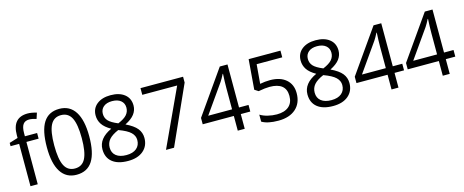

<svg xmlns="http://www.w3.org/2000/svg" viewBox="-41 -1412 4995 2069"><g transform="rotate(-15 2456.5 -377.5)"><path d="M327.1 -472.2H190.9V0H109.9V-472.2H14.2V-508.8L109.9 -538.1V-567.9Q109.9 -765.1 282.2 -765.1Q324.7 -765.1 381.8 -748L360.8 -683.1Q314 -698.2 280.8 -698.2Q234.9 -698.2 212.9 -667.7Q190.9 -637.2 190.9 -569.8V-535.2H327.1Z M860.8 -357.9Q860.8 -172.9 802.5 -81.5Q744.1 9.8 624 9.8Q508.8 9.8 448.7 -83.7Q388.7 -177.2 388.7 -357.9Q388.7 -544.4 446.8 -634.8Q504.9 -725.1 624 -725.1Q740.2 -725.1 800.5 -630.9Q860.8 -536.6 860.8 -357.9ZM470.7 -357.9Q470.7 -202.1 507.3 -131.1Q543.9 -60.1 624 -60.1Q705.1 -60.1 741.5 -132.1Q777.8 -204.1 777.8 -357.9Q777.8 -511.7 741.5 -583.3Q705.1 -654.8 624 -654.8Q543.9 -654.8 507.3 -584.2Q470.7 -513.7 470.7 -357.9Z M1195.8 -724.1Q1293.5 -724.1 1350.6 -678.7Q1407.7 -633.3 1407.7 -553.2Q1407.7 -500.5 1375 -457Q1342.3 -413.6 1270.5 -377.9Q1357.4 -336.4 1394 -290.8Q1430.7 -245.1 1430.7 -185.1Q1430.7 -96.2 1368.7 -43.2Q1306.6 9.8 1198.7 9.8Q1084.5 9.8 1022.9 -40.3Q961.4 -90.3 961.4 -182.1Q961.4 -304.7 1110.8 -373Q1043.5 -411.1 1014.2 -455.3Q984.9 -499.5 984.9 -554.2Q984.9 -631.8 1042.2 -678Q1099.6 -724.1 1195.8 -724.1ZM1041.5 -180.2Q1041.5 -121.6 1082.3 -88.9Q1123 -56.2 1196.8 -56.2Q1269.5 -56.2 1310.1 -90.3Q1350.6 -124.5 1350.6 -184.1Q1350.6 -231.4 1312.5 -268.3Q1274.4 -305.2 1179.7 -339.8Q1106.9 -308.6 1074.2 -270.8Q1041.5 -232.9 1041.5 -180.2ZM1194.8 -658.2Q1133.8 -658.2 1099.1 -628.9Q1064.5 -599.6 1064.5 -550.8Q1064.5 -505.9 1093.3 -473.6Q1122.1 -441.4 1199.7 -409.2Q1269.5 -438.5 1298.6 -472.2Q1327.6 -505.9 1327.6 -550.8Q1327.6 -600.1 1292.2 -629.2Q1256.8 -658.2 1194.8 -658.2Z M1621.6 0 1917.5 -639.2H1528.3V-713.9H2003.4V-648.9L1711.4 0Z M2606 -164.1H2500V0H2422.4V-164.1H2075.2V-234.9L2414.1 -717.8H2500V-237.8H2606ZM2422.4 -237.8V-475.1Q2422.4 -544.9 2427.2 -632.8H2423.3Q2399.9 -585.9 2379.4 -555.2L2156.2 -237.8Z M2897.9 -436Q3010.7 -436 3075.4 -380.1Q3140.1 -324.2 3140.1 -227.1Q3140.1 -116.2 3069.6 -53.2Q2999 9.8 2875 9.8Q2754.4 9.8 2690.9 -28.8V-106.9Q2725.1 -85 2775.9 -72.5Q2826.7 -60.1 2876 -60.1Q2961.9 -60.1 3009.5 -100.6Q3057.1 -141.1 3057.1 -217.8Q3057.1 -367.2 2874 -367.2Q2827.6 -367.2 2750 -353L2708 -379.9L2734.9 -713.9H3089.8V-639.2H2804.2L2786.1 -424.8Q2842.3 -436 2897.9 -436Z M3482.9 -724.1Q3580.6 -724.1 3637.7 -678.7Q3694.8 -633.3 3694.8 -553.2Q3694.8 -500.5 3662.1 -457Q3629.4 -413.6 3557.6 -377.9Q3644.5 -336.4 3681.2 -290.8Q3717.8 -245.1 3717.8 -185.1Q3717.8 -96.2 3655.8 -43.2Q3593.8 9.8 3485.8 9.8Q3371.6 9.8 3310.1 -40.3Q3248.5 -90.3 3248.5 -182.1Q3248.5 -304.7 3397.9 -373Q3330.6 -411.1 3301.3 -455.3Q3272 -499.5 3272 -554.2Q3272 -631.8 3329.3 -678Q3386.7 -724.1 3482.9 -724.1ZM3328.6 -180.2Q3328.6 -121.6 3369.4 -88.9Q3410.2 -56.2 3483.9 -56.2Q3556.6 -56.2 3597.2 -90.3Q3637.7 -124.5 3637.7 -184.1Q3637.7 -231.4 3599.6 -268.3Q3561.5 -305.2 3466.8 -339.8Q3394 -308.6 3361.3 -270.8Q3328.6 -232.9 3328.6 -180.2ZM3481.9 -658.2Q3420.9 -658.2 3386.2 -628.9Q3351.6 -599.6 3351.6 -550.8Q3351.6 -505.9 3380.4 -473.6Q3409.2 -441.4 3486.8 -409.2Q3556.6 -438.5 3585.7 -472.2Q3614.7 -505.9 3614.7 -550.8Q3614.7 -600.1 3579.3 -629.2Q3543.9 -658.2 3481.9 -658.2Z M4321.3 -164.1H4215.3V0H4137.7V-164.1H3790.5V-234.9L4129.4 -717.8H4215.3V-237.8H4321.3ZM4137.7 -237.8V-475.1Q4137.7 -544.9 4142.6 -632.8H4138.7Q4115.2 -585.9 4094.7 -555.2L3871.6 -237.8Z M4893.1 -164.1H4787.1V0H4709.5V-164.1H4362.3V-234.9L4701.2 -717.8H4787.1V-237.8H4893.1ZM4709.5 -237.8V-475.1Q4709.5 -544.9 4714.4 -632.8H4710.4Q4687 -585.9 4666.5 -555.2L4443.4 -237.8Z"/></g></svg>

Font: f08745844
Style: Regular
Weight: 400
Foundry: Ascender Corporation
Version: Version 1.10